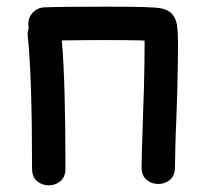

<svg xmlns="http://www.w3.org/2000/svg" viewBox="-20 -551 619 575"><path d="M76 -46Q76 -21 91 -8.5Q106 4 126 4Q146 4 161 -8.5Q176 -21 176 -46Q176 -313 165 -430Q232 -431 296 -431Q365 -431 405 -430Q410 -429 413 -429V-412Q413 -366 411 -284Q410 -259 409 -226.5Q408 -194 407 -160.5Q406 -127 405 -101Q404 -62 404 -50Q404 -25 419 -12.5Q434 0 454 0Q474 0 489 -12.5Q504 -25 504 -50Q504 -65 505 -106.5Q506 -148 508 -192Q510 -244 511 -281Q513 -365 513 -412Q513 -441 512 -458Q511 -469 510 -476Q504 -513 473 -523Q468 -525 463 -526Q457 -527 448 -528Q433 -529 408 -530Q366 -531 296 -531Q164 -531 113 -529Q92 -528 78 -513Q64 -498 65 -477Q65 -472 66 -467Q62 -456 63 -444Q76 -324 76 -46Z"/></svg>

Font: Balsamiq Sans
Style: Regular
Weight: 400
Designer: Michael Angeles
Foundry: Balsamiq SRL
Version: Version 1.020; ttfautohint (v1.8.4.7-5d5b);gftools[0.9.26]